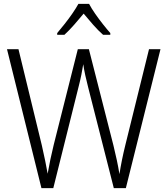

<svg xmlns="http://www.w3.org/2000/svg" viewBox="-20 -1033 860 987"><path d="M805 -780 627 -66H565L433 -585Q425 -616 418.5 -645.5Q412 -675 408 -703Q404 -678 398.5 -650Q393 -622 385 -591L254 -66H193L16 -780H75L195 -286Q205 -242 212.5 -205.5Q220 -169 225 -140Q231 -175 239 -213.5Q247 -252 256 -288L380 -780H437L563 -286Q573 -245 580.5 -210Q588 -175 594 -138Q605 -209 624 -286L746 -780ZM438 -1013Q450 -990 469.5 -962Q489 -934 510 -907.5Q531 -881 547 -863V-854H510Q485 -876 459 -905.5Q433 -935 410 -963Q387 -935 361 -905.5Q335 -876 311 -854H274V-863Q291 -883 312 -909.5Q333 -936 352 -963.5Q371 -991 383 -1013Z"/></svg>

Font: Noto Sans Malayalam UI SemiCondensed Light
Style: Regular
Weight: 300
Width: 4
Designer: Jelle Bosma - Monotype Design Team
Foundry: Monotype Imaging Inc.
Version: Version 2.104; ttfautohint (v1.8.4.7-5d5b)